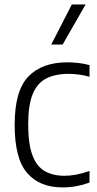

<svg xmlns="http://www.w3.org/2000/svg" viewBox="-20 -828 434 858"><path d="M260 9.5Q157 9.5 101.2 -55Q45.5 -119.5 45.5 -270.5Q45.5 -422 106.5 -485.8Q167.5 -549.5 281.5 -549.5Q305.5 -549.5 331 -546.5Q356.5 -543.5 380 -537V-485Q355 -492 331.2 -495Q307.5 -498 288 -498Q226.5 -498 186.2 -477.2Q146 -456.5 126 -407.2Q106 -358 106 -272.5Q106 -186 124.5 -135.5Q143 -85 179.2 -63.8Q215.5 -42.5 268.5 -42.5Q292.5 -42.5 319.8 -47.5Q347 -52.5 380 -64V-12Q320.5 9.5 260 9.5ZM209 -629 301 -808H362.5L260 -629Z"/></svg>

Font: Encode Sans SmCnd Lt
Style: Regular
Weight: 300
Width: 4
Designer: Multiple Designers
Foundry: Impallari Type
Version: Version 3.002; ttfautohint (v1.8.3) -l 8 -r 50 -G 200 -x 14 